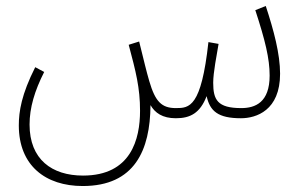

<svg xmlns="http://www.w3.org/2000/svg" viewBox="-20 -391 1029 643"><path d="M257 232C431 232 483 112 484 -39C499 -13 524 5 569 5C617 5 650 -12 672 -69C683 -19 710 5 787 5C838 5 918 -21 918 -144C918 -210 897 -289 870 -371L835 -357C868 -256 883 -195 883 -138C883 -48 835 -29 788 -29C708 -29 694 -57 694 -114C694 -148 706 -208 712 -244L678 -250C654 -31 614 -29 569 -29C521 -29 500 -51 480 -119C469 -157 465 -176 446 -252L411 -241C435 -151 449 -97 449 -20C449 75 419 197 258 197C154 197 79 143 79 26C79 -30 96 -87 128 -150L98 -166C52 -75 43 -18 43 29C43 164 133 232 257 232Z"/></svg>

Font: Noto Sans Arabic UI Cn XLt
Style: Regular
Weight: 200
Width: 3
Designer: Monotype Design Team, Nadine Chahine and Nizar Qandah
Foundry: Monotype Imaging Inc.
Version: Version 2.010